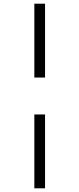

<svg xmlns="http://www.w3.org/2000/svg" viewBox="-20 -731 429 1040"><path d="M166 -711H224V-311H166ZM166 -111H224V289H166Z"/></svg>

Font: LXGW Bright GB
Style: Regular
Weight: 400
Designer: Christian Thalmann (Catharsis Fonts)
Foundry: LXGW / Christian Thalmann (Catharsis Fonts) / Fontworks Inc.
Version: Version 5.510